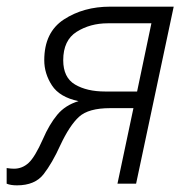

<svg xmlns="http://www.w3.org/2000/svg" viewBox="-49 -552 576 577"><path d="M2 5Q56 5 82 -28.5Q108 -62 132 -115Q160 -175 188.5 -201Q217 -227 282 -227H352L304 0H360L473 -532H282Q202 -532 143 -493.5Q84 -455 84 -371Q84 -331 107 -295.5Q130 -260 187 -248Q147 -236 123 -207Q99 -178 80 -134Q56 -80 37 -62.5Q18 -45 -7 -45Q-17 -45 -29 -47V0Q-17 5 2 5ZM267 -277Q212 -277 176.5 -298Q141 -319 141 -371Q141 -431 181.5 -456.5Q222 -482 275 -482H406L363 -277Z"/></svg>

Font: Noto Sans UI Light
Style: Italic
Weight: 300
Italic angle: -12°
Designer: Monotype Design Team
Foundry: Monotype Imaging Inc.
Version: Version 1.901